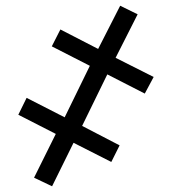

<svg xmlns="http://www.w3.org/2000/svg" viewBox="-20 -649 600 671"><path d="M400 -629 461 -599 384 -447 517 -380 486 -322 355 -389 267 -209 398 -141 369 -83 237 -150 162 2 99 -28 175 -181 44 -248 73 -307 206 -239 294 -419 161 -487 191 -546 323 -478Z"/></svg>

Font: Noto Sans SemiCondensed
Style: Regular
Weight: 400
Width: 4
Designer: Monotype Design Team
Foundry: Monotype Imaging Inc.
Version: Version 2.013; ttfautohint (v1.8.4.7-5d5b)